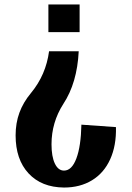

<svg xmlns="http://www.w3.org/2000/svg" viewBox="-20 -811 590 861"><path d="M337 -667H197V-791H337ZM264 -345Q211 -262 211 -164Q211 -109 226 -77.5Q241 -46 267 -46Q302 -46 322.5 -100.5Q343 -155 345 -252L500 -241Q502 -158 474 -96.5Q446 -35 392.5 -2.5Q339 30 267 30Q166 29 108 -33.5Q50 -96 50 -204Q50 -259 67 -305.5Q84 -352 119 -394Q186 -475 200 -581H333Q326 -439 264 -345Z"/></svg>

Font: Otomanopee
Style: Regular
Weight: 400
Designer: Das Ende der Wildnis
Foundry: Gutenberg Labo
Version: Version 3.000